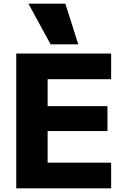

<svg xmlns="http://www.w3.org/2000/svg" viewBox="-20 -1020 678 1040"><path d="M68 0V-730H582V-591H238V-445H562V-310H238V-139H582V0ZM254 -780 134 -1000H334L404 -780Z"/></svg>

Font: M PLUS 1 ExtraBold
Style: Regular
Weight: 800
Designer: Coji Morishita
Foundry: UNDERFOREST DESIGN
Version: Version 1.001